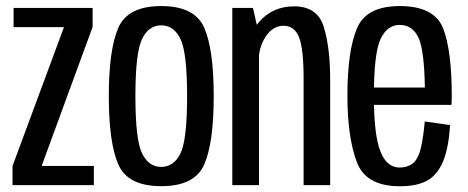

<svg xmlns="http://www.w3.org/2000/svg" viewBox="-20 -623 1574 646"><path d="M22.1 0H295.8V-64.6H121.1V-67.3L291.6 -532.4V-596.2H25.7V-531.6H195V-531L22.1 -64.4Z M522.3 3.4Q635.7 3.4 667.4 -70.1Q699.1 -143.5 699.1 -299.3Q699.1 -455.7 667.4 -529.1Q635.7 -602.6 522.3 -602.6Q409.7 -602.6 377.9 -529.1Q346.1 -455.7 346.1 -299.3Q346.1 -143.5 377.9 -70.1Q409.7 3.4 522.3 3.4ZM522.3 -61.4Q480.6 -61.4 458.1 -106.7Q435.6 -152.1 435.6 -299.1Q435.6 -446.5 458.1 -492.1Q480.6 -537.8 522.3 -537.8Q564.8 -537.8 587.1 -492.1Q609.5 -446.5 609.5 -299.1Q609.5 -152.1 587.1 -106.7Q564.8 -61.4 522.3 -61.4Z M761.6 0H851.4V-506.9L831.1 -596.2H761.6ZM1001.5 0H1090.9V-354.4Q1090.9 -463.1 1069.4 -532.4Q1048 -601.7 969.7 -601.7Q897.7 -601.7 852.1 -549.6Q806.5 -497.5 806.5 -431.8L849.7 -410.6Q849.7 -463.8 874.1 -500.1Q898.4 -536.4 933.9 -536.4Q971 -536.4 986.3 -497.3Q1001.5 -458.2 1001.5 -358.3Z M1325 3.6V-59.3Q1280.5 -59.3 1259.6 -114.6Q1238 -169.2 1238 -300.1Q1238 -442.5 1260 -490.9Q1282.3 -539.2 1325.2 -539.2Q1369.7 -539.2 1389.8 -492.2Q1407.6 -447.9 1409.5 -328.6H1228.4V-270.2H1498.9Q1500 -285.2 1500 -300.7Q1500 -452.5 1470.9 -527.8Q1440.9 -602.6 1325.2 -602.6Q1211.7 -602.6 1180.9 -527.1Q1148.9 -451.5 1148.9 -300.5Q1148.9 -163.2 1180 -79.2Q1209.9 3.6 1325 3.6ZM1325 -59.3V3.6Q1384.5 3.6 1419.1 -16.3Q1453.3 -36.3 1472.1 -83.2Q1490.1 -129.9 1494.3 -202.2L1409.1 -214.3Q1405.1 -166.1 1396.4 -126.4Q1387 -87.1 1368.4 -72.8Q1350.5 -59.3 1325 -59.3Z"/></svg>

Font: Anybody Thin Condensed
Style: Regular
Weight: 100
Width: 3
Version: Version 1.113;gftools[0.9.25]